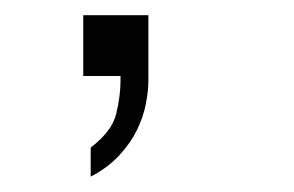

<svg xmlns="http://www.w3.org/2000/svg" viewBox="-20 -99 383 250"><path d="M98.1 131V93.2Q125.9 71.8 131.3 49.2Q136.7 26.6 136.9 8V0H88.4V-79.2H173.2V6.4Q173.2 19.4 169.9 36.2Q166.7 53.1 158.4 70.2Q150 87.4 135.2 103.4Q120.4 119.4 98.1 131Z"/></svg>

Font: Panamera Thin
Style: Regular
Weight: 100
Designer: Bastien Sozeau
Foundry: NBR — Bastien Sozeau
Version: Version 3.003;gftools[0.9.33]